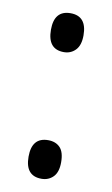

<svg xmlns="http://www.w3.org/2000/svg" viewBox="-69 -579 366 627"><g transform="rotate(10 114.0 -265.5)"><path d="M60 -476Q60 -540 114 -540Q168 -540 168 -476Q168 -443 152.5 -427Q137 -411 114 -411Q60 -411 60 -476ZM60 -55Q60 -119 114 -119Q139 -119 153.5 -104Q168 -89 168 -55Q168 -22 152.5 -6.5Q137 9 114 9Q60 9 60 -55Z"/></g></svg>

Font: Noto Sans Ethiopic ExtraCondensed
Style: Regular
Weight: 400
Width: 2
Designer: Monotype Design Team
Foundry: Monotype Imaging Inc.
Version: Version 2.102; ttfautohint (v1.8.4.7-5d5b)